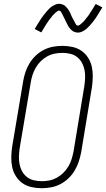

<svg xmlns="http://www.w3.org/2000/svg" viewBox="-20 -985 560 1013"><path d="M199 8Q172 8 145.5 2Q119 -4 98.5 -18.5Q78 -33 64 -55Q50 -77 44.5 -102.5Q39 -128 39.5 -155.5Q40 -183 44 -210L102 -555Q106 -580 114 -604Q122 -628 135.5 -650.5Q149 -673 168.5 -691.5Q188 -710 211.5 -722Q235 -734 260 -738.5Q285 -743 310 -743Q337 -743 363.5 -737Q390 -731 410.5 -716.5Q431 -702 445 -680Q459 -658 464.5 -632.5Q470 -607 469.5 -579.5Q469 -552 465 -525L408 -180Q403 -155 395 -131Q387 -107 373.5 -84.5Q360 -62 340.5 -43.5Q321 -25 297.5 -13Q274 -1 249 3.5Q224 8 199 8ZM201 -29Q221 -29 241 -33Q261 -37 280 -47.5Q299 -58 314.5 -73.5Q330 -89 341 -107.5Q352 -126 358 -146Q364 -166 368 -186L425 -531Q428 -552 429 -573.5Q430 -595 426 -615.5Q422 -636 412.5 -653.5Q403 -671 387.5 -683.5Q372 -696 351.5 -701Q331 -706 309 -706Q289 -706 268.5 -702Q248 -698 229 -687.5Q210 -677 194.5 -661.5Q179 -646 168.5 -627.5Q158 -609 151.5 -589Q145 -569 142 -549L84 -204Q81 -183 80 -161.5Q79 -140 83 -119.5Q87 -99 96.5 -81.5Q106 -64 121.5 -51.5Q137 -39 158 -34Q179 -29 201 -29ZM391 -813Q385 -813 379 -814.5Q373 -816 368 -818.5Q363 -821 358.5 -825Q354 -829 350.5 -833Q347 -837 343.5 -842Q340 -847 337.5 -852Q335 -857 332.5 -862Q330 -867 327.5 -872Q325 -877 322.5 -882.5Q320 -888 317 -893.5Q314 -899 311.5 -904.5Q309 -910 306.5 -914Q304 -918 301 -923.5Q298 -929 292 -929Q288 -929 284 -926.5Q280 -924 277 -921.5Q274 -919 270 -915.5Q266 -912 261.5 -907Q257 -902 256 -901Q255 -900 253 -897Q251 -894 248.5 -891Q246 -888 243.5 -885Q241 -882 238.5 -878.5Q236 -875 233.5 -871Q231 -867 228 -863Q225 -859 222.5 -854.5Q220 -850 216.5 -845Q213 -840 210.5 -835Q208 -830 204.5 -825Q201 -820 198 -814L163 -832Q170 -844 176 -853.5Q182 -863 187.5 -872Q193 -881 198.5 -889Q204 -897 209.5 -904Q215 -911 220 -917Q225 -923 229.5 -928.5Q234 -934 242 -941.5Q250 -949 257.5 -953.5Q265 -958 274 -961.5Q283 -965 292 -965Q298 -965 303.5 -963.5Q309 -962 314.5 -959.5Q320 -957 324 -953Q328 -949 332 -945Q336 -941 339 -936.5Q342 -932 345 -927Q348 -922 350.5 -916.5Q353 -911 355 -906Q357 -901 359.5 -895.5Q362 -890 365.5 -884.5Q369 -879 371.5 -874Q374 -869 376 -864.5Q378 -860 381.5 -855Q385 -850 391 -850Q395 -850 399 -852.5Q403 -855 405.5 -857.5Q408 -860 412.5 -863.5Q417 -867 421 -871.5Q425 -876 426.5 -877.5Q428 -879 429.5 -881.5Q431 -884 433.5 -887Q436 -890 439 -893.5Q442 -897 444.5 -900.5Q447 -904 449.5 -907.5Q452 -911 454.5 -915.5Q457 -920 460 -924Q463 -928 466 -933Q469 -938 472 -943Q475 -948 478.5 -953.5Q482 -959 485 -964L520 -946Q513 -935 507 -925Q501 -915 495.5 -906Q490 -897 484.5 -889Q479 -881 473.5 -874Q468 -867 463 -861Q458 -855 453.5 -850Q449 -845 441 -837.5Q433 -830 425.5 -825Q418 -820 409 -816.5Q400 -813 391 -813Z"/></svg>

Font: Iosevka Curly Slab Extralight
Style: Italic
Weight: 200
Italic angle: -9°
Monospace: yes
Designer: Belleve Invis
Foundry: Belleve Invis
Version: Version 22.1.2; ttfautohint (v1.8.4)